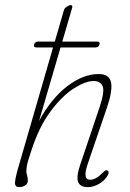

<svg xmlns="http://www.w3.org/2000/svg" viewBox="-20 -742 520 769"><path d="M116.5 -563.5Q120.5 -575.5 132.5 -575.5H199.5L236 -701.5Q237.5 -708 247 -714.8Q256.5 -721.5 263 -721.5Q272 -721.5 269 -711L229.5 -575.5H369.5Q381.5 -575.5 378.5 -564Q375 -552 362.5 -552H222.5L136.5 -258Q185.5 -348 249.5 -396.8Q313.5 -445.5 375 -445.5Q418 -445.5 424.8 -412Q431.5 -378.5 408 -310L331 -84.5Q309.5 -22 341 -22Q364 -22 390.5 -49.5Q396.5 -55.5 400.8 -58.5Q405 -61.5 410.5 -59Q419 -54 412 -40.5Q400.5 -20 377.8 -6.2Q355 7.5 330.5 7.5Q302 7.5 293.2 -12.5Q284.5 -32.5 301.5 -83L378.5 -311.5Q399.5 -374 391.5 -395.8Q383.5 -417.5 354.5 -417.5Q322.5 -417.5 276.2 -388.2Q230 -359 183.8 -297.8Q137.5 -236.5 106 -140.5Q97.5 -114.5 93.2 -100.2Q89 -86 87.5 -77.2Q86 -68.5 85.5 -58Q85.5 -48 88.5 -38.8Q91.5 -29.5 91.5 -18.5Q91.5 -6.5 81 0.5Q70.5 7.5 55.5 7.5Q42 7.5 40.2 -5.5Q38.5 -18.5 51.5 -65L192.5 -552H125.5Q113.5 -552 116.5 -563.5Z"/></svg>

Font: Fraunces 72pt SuperSoft Thin
Style: Italic
Weight: 100
Italic angle: -16°
Version: Version 1.000;[b76b70a41]